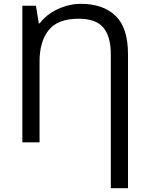

<svg xmlns="http://www.w3.org/2000/svg" viewBox="-20 -745 781 1005"><path d="M403 -725Q519 -725 584.5 -662.5Q650 -600 650 -461V240H560V-461Q560 -554 521 -600.5Q482 -647 392 -647Q282 -647 234.5 -587Q187 -527 187 -423V0H97V-715H168L183 -623H188Q211 -654 246 -677Q281 -700 322 -712.5Q363 -725 403 -725Z"/></svg>

Font: Noto Sans Living
Style: Regular
Weight: 400
Designer: Monotype Design Team
Foundry: Monotype Imaging Inc.
Version: Version 2.013; ttfautohint (v1.8.4.7-5d5b)